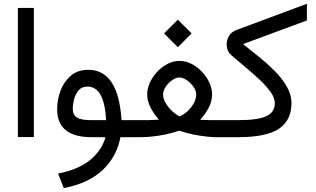

<svg xmlns="http://www.w3.org/2000/svg" viewBox="-20 -708 1633 991"><path d="M72.3 -667H154.8V-0.5H72.3Z M435.5 -347.7Q512.2 -347.7 555.4 -283.9Q598.6 -220.2 607.4 -87.9H664.6V0H601.6Q583 100.1 510.3 169.2Q437.5 238.3 309.1 262.7L279.8 187.5Q385.3 167.5 445.8 117.2Q506.3 66.9 524.4 0H452.6Q274.9 0 274.9 -144.5Q274.9 -192.9 292.2 -239.5Q309.6 -286.1 345.2 -316.9Q380.9 -347.7 435.5 -347.7ZM527.8 -87.9Q522.5 -177.2 498.5 -219.2Q474.6 -261.2 431.2 -261.2Q401.9 -261.2 385.3 -241.2Q368.7 -221.2 362.1 -194.6Q355.5 -168 355.5 -147Q355.5 -115.2 377 -101.6Q398.4 -87.9 447.8 -87.9Z M826.7 -535.6 897.9 -606.4 969.2 -535.6 897.9 -464.4ZM1013.2 -89.8Q1039.6 -88.4 1058.6 -88.1Q1077.6 -87.9 1093.3 -87.9H1139.2V0H1094.2Q1076.7 0 1045.9 -3.2Q1015.1 -6.3 978.3 -13.7Q941.4 -21 905.3 -33.7Q869.1 -21 831.3 -13.4Q793.5 -5.9 761.5 -2.9Q729.5 0 710.4 0H645V-87.9H710.4Q730 -87.9 749.8 -88.1Q769.5 -88.4 800.3 -90.3Q773.4 -120.6 756.6 -153.8Q739.7 -187 739.7 -221.7Q739.7 -250.5 753.4 -280.8Q767.1 -311 790.8 -336.7Q814.5 -362.3 844.2 -377.9Q874 -393.6 905.8 -393.6Q939 -393.6 969.2 -377.9Q999.5 -362.3 1023.4 -336.7Q1047.4 -311 1061 -280.5Q1074.7 -250 1074.7 -220.7Q1074.7 -185.5 1057.6 -152.8Q1040.5 -120.1 1013.2 -89.8ZM905.8 -308.1Q888.7 -308.1 868.9 -294.4Q849.1 -280.8 835.4 -260.5Q821.8 -240.2 821.8 -219.7Q821.8 -199.2 834.7 -176.8Q847.7 -154.3 867.4 -135.7Q887.2 -117.2 906.7 -107.4Q941.9 -122.1 967.3 -155Q992.7 -188 992.7 -220.7Q992.7 -239.7 978.5 -260Q964.4 -280.3 944.1 -294.2Q923.8 -308.1 905.8 -308.1Z M1484.4 -173.8Q1483.9 -86.4 1419.2 -43.2Q1354.5 0 1210.4 0H1119.6V-87.9H1210Q1310.5 -87.9 1354.5 -108.2Q1398.4 -128.4 1398.4 -175.3Q1398.4 -201.7 1378.4 -230.7Q1358.4 -259.8 1325.7 -291.3Q1293 -322.8 1253.4 -355.7Q1213.9 -388.7 1174.8 -422.4Q1149.9 -443.4 1149.9 -480Q1149.9 -501.5 1161.9 -522.2Q1173.8 -543 1200.7 -553.2L1564 -688.5V-602.5L1234.4 -480.5Q1271.5 -450.7 1314.7 -416.3Q1357.9 -381.8 1396.5 -343.3Q1435.1 -304.7 1459.7 -262.2Q1484.4 -219.7 1484.4 -173.8Z"/></svg>

Font: Vazir FD-WOL
Style: Regular-FD-WOL
Weight: 400
Designer: Saber Rastikerdar
Foundry: Saber Rastikerdar
Version: Version 30.1.0